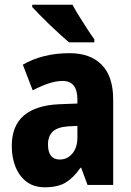

<svg xmlns="http://www.w3.org/2000/svg" viewBox="-20 -786 557 816"><path d="M276 -560Q364 -560 412.5 -510.5Q461 -461 461 -363V0H352L325 -73H322Q293 -31 259.5 -10.5Q226 10 171 10Q124 10 93 -13.5Q62 -37 46 -76.5Q30 -116 30 -165Q30 -252 82 -295.5Q134 -339 232 -343L309 -346V-363Q309 -442 246 -442Q219 -442 187 -431.5Q155 -421 119 -402L77 -511Q118 -535 168 -547.5Q218 -560 276 -560ZM270 -249Q225 -246 204.5 -227Q184 -208 184 -172Q184 -108 234 -108Q266 -108 287.5 -133.5Q309 -159 309 -202V-251ZM288 -766Q299 -745 316.5 -717Q334 -689 351.5 -662Q369 -635 381 -619V-606H274Q259 -618 237.5 -637.5Q216 -657 192.5 -679.5Q169 -702 149 -722.5Q129 -743 117 -756V-766Z"/></svg>

Font: Noto Sans Lao Condensed ExtraBold
Style: Regular
Weight: 800
Width: 3
Designer: Monotype Design Team
Foundry: Monotype Imaging Inc.
Version: Version 2.003; ttfautohint (v1.8.4.7-5d5b)